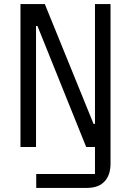

<svg xmlns="http://www.w3.org/2000/svg" viewBox="-20 -718 640 938"><path d="M156 0V-591H163L401 0H444V132H157V200H406C484 200 520 151 520 82V-698H444V-113H437L199 -698H80V0Z"/></svg>

Font: IBM Plex Mono
Style: Regular
Weight: 400
Monospace: yes
Designer: Mike Abbink, Paul van der Laan, Pieter van Rosmalen
Foundry: Bold Monday
Version: Version 2.004